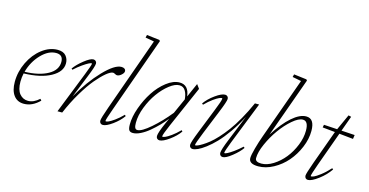

<svg xmlns="http://www.w3.org/2000/svg" viewBox="-76 -1075 2761 1437"><g transform="rotate(15 1305.0 -356.0)"><path d="M157.2 11.2Q106.4 11.2 78.4 -26.4Q50.3 -64 50.3 -130.4Q50.3 -209.5 85.7 -282.7Q121.1 -356 179 -400.4Q236.8 -444.8 299.8 -444.8Q343.3 -444.8 364 -420.7Q384.8 -396.5 384.8 -362.3Q384.8 -296.9 306.9 -254.2Q229 -211.4 98.1 -208Q90.8 -175.8 90.8 -142.6Q90.8 -79.6 116.7 -48.8Q142.6 -18.1 182.1 -18.1Q226.1 -18.1 268.6 -57.1L278.8 -45.4Q222.2 11.2 157.2 11.2ZM294.4 -418.9Q234.9 -418.9 179.4 -361.1Q124 -303.2 101.6 -221.7Q213.4 -225.1 281 -262.7Q348.6 -300.3 348.6 -363.8Q348.6 -418.9 294.4 -418.9Z M416 0 543 -321.8Q573.2 -398.4 573.2 -409.7Q573.2 -413.1 568.8 -413.1Q563 -413.1 547.4 -405.3Q531.7 -397.5 502.7 -377.2Q473.6 -356.9 443.4 -329.1L435.1 -336.4Q460 -371.6 506.1 -408.2Q552.2 -444.8 575.7 -444.8Q587.4 -444.8 594.7 -437.5Q602.1 -430.2 602.1 -418.9Q602.1 -397 565.9 -308.6L496.6 -136.7Q570.3 -266.6 655.5 -355.7Q740.7 -444.8 793 -444.8Q808.6 -444.8 817.6 -438.2Q826.7 -431.6 826.7 -419.4Q826.7 -405.8 809.3 -390.6Q792 -375.5 776.4 -375.5Q769.5 -375.5 760.3 -380.9Q750 -386.7 743.7 -386.7Q725.1 -386.7 692.1 -359.6Q659.2 -332.5 619.4 -285.2Q579.6 -237.8 534.4 -162.1Q489.3 -86.4 452.6 0Z M769.5 11.2Q758.3 11.2 751 3.9Q743.7 -3.4 743.7 -15.6Q743.7 -33.7 776.4 -125.5L978 -691.4L910.2 -703.6L915.5 -725.1L1015.1 -712.9L1020.5 -705.1L811 -118.2Q781.7 -36.6 781.7 -24.4Q781.7 -20.5 786.1 -20.5Q793 -20.5 806.6 -26.1Q820.3 -31.7 849.6 -52.5Q878.9 -73.2 910.6 -105.5L918.5 -96.7Q890.6 -57.1 843.5 -22.9Q796.4 11.2 769.5 11.2Z M1002.4 11.2Q981.9 11.2 973.1 -0.7Q964.4 -12.7 964.4 -45.4Q964.4 -104 989.5 -174.8Q1014.6 -245.6 1053.2 -304.9Q1091.8 -364.3 1143.8 -404.5Q1195.8 -444.8 1244.6 -444.8Q1314.5 -444.8 1324.7 -358.4L1373 -467.3L1396 -436L1256.3 -116.7Q1221.7 -37.1 1221.7 -22.9Q1221.7 -19 1225.1 -19Q1232.4 -19 1246.3 -24.7Q1260.3 -30.3 1289.6 -51Q1318.8 -71.8 1350.6 -104L1358.4 -95.2Q1331.1 -56.2 1283.4 -21.7Q1235.8 12.7 1209 12.7Q1197.8 12.7 1190.4 5.4Q1183.1 -2 1183.1 -14.2Q1183.1 -40 1220.7 -124L1237.8 -162.1Q1214.8 -132.8 1187.3 -104.5Q1159.7 -76.2 1127.4 -49.1Q1095.2 -22 1062 -5.4Q1028.8 11.2 1002.4 11.2ZM1004.9 -69.3Q1004.9 -43.5 1010.5 -31.2Q1016.1 -19 1029.8 -19Q1062.5 -19 1130.4 -77.9Q1198.2 -136.7 1260.7 -214.4L1313.5 -332.5Q1310.1 -373.5 1294.2 -398.9Q1278.3 -424.3 1248 -424.3Q1213.9 -424.3 1170.9 -390.6Q1127.9 -356.9 1091.6 -306.4Q1055.2 -255.9 1030 -190.9Q1004.9 -126 1004.9 -69.3Z M1465.3 11.2Q1454.1 11.2 1447 3.9Q1439.9 -3.4 1439.9 -14.6Q1439.9 -35.2 1475.6 -124.5L1551.3 -315.4Q1583 -394.5 1583 -409.2Q1583 -414.1 1579.6 -414.1Q1572.8 -414.1 1558.6 -408.2Q1544.4 -402.3 1515.6 -381.8Q1486.8 -361.3 1455.1 -329.1L1446.3 -336.9Q1474.1 -376.5 1521.5 -410.6Q1568.8 -444.8 1596.7 -444.8Q1607.9 -444.8 1615.2 -437.5Q1622.6 -430.2 1622.6 -418.9Q1622.6 -398.9 1585.4 -308.1L1511.2 -125Q1475.6 -36.6 1475.6 -23.9Q1475.6 -20.5 1479.5 -20.5Q1485.4 -20.5 1498 -25.6Q1510.7 -30.8 1532.5 -44.2Q1554.2 -57.6 1579.3 -77.6Q1604.5 -97.7 1635.5 -131.3Q1666.5 -165 1697.5 -206.8Q1728.5 -248.5 1762.9 -309.1Q1797.4 -369.6 1828.1 -439.5H1860.8L1731.4 -111.8Q1702.1 -36.6 1702.1 -24.4Q1702.1 -20.5 1705.6 -20.5Q1711.9 -20.5 1727.5 -28.3Q1743.2 -36.1 1771.7 -56.4Q1800.3 -76.7 1831.1 -105L1839.4 -97.2Q1815.4 -62.5 1769 -25.6Q1722.7 11.2 1698.7 11.2Q1687.5 11.2 1680.4 3.9Q1673.3 -3.4 1673.3 -14.6Q1673.3 -39.1 1708.5 -125L1789.6 -325.2Q1753.4 -254.4 1711.7 -195.3Q1669.9 -136.2 1634 -99.1Q1598.1 -62 1563.7 -36.1Q1529.3 -10.3 1505.1 0.5Q1481 11.2 1465.3 11.2Z M1972.7 9.3Q1900.4 9.3 1900.4 -35.6Q1900.4 -58.1 1915.5 -113.3Q1930.7 -168.5 1947.8 -215.3L2118.2 -690.4L2049.8 -703.6L2055.2 -725.1L2153.8 -712.9L2160.2 -705.1L1994.1 -242.7Q2056.6 -340.8 2116.2 -392.8Q2175.8 -444.8 2225.6 -444.8Q2290 -444.8 2290 -349.6Q2290 -286.1 2262.7 -220.9Q2235.4 -155.8 2191.9 -105.2Q2148.4 -54.7 2089.8 -22.7Q2031.2 9.3 1972.7 9.3ZM1990.2 -16.6Q2034.2 -16.6 2081.5 -46.4Q2128.9 -76.2 2165.8 -122.1Q2202.6 -168 2226.3 -226.8Q2250 -285.6 2250 -340.8Q2250 -415 2207 -415Q2174.3 -415 2127.7 -375Q2081.1 -335 2040.5 -278.6Q2000 -222.2 1971.2 -157.2Q1942.4 -92.3 1942.4 -46.4Q1942.4 -16.6 1990.2 -16.6Z M2358.9 11.2Q2347.7 11.2 2340.6 3.9Q2333.5 -3.4 2333.5 -15.6Q2333.5 -31.7 2367.2 -125.5L2461.9 -387.2L2364.7 -397L2368.7 -418.5L2472.7 -412.1L2528.3 -534.2L2549.8 -528.8L2506.8 -410.2L2610.4 -403.8L2606 -372.6L2497.6 -383.8L2401.9 -119.1Q2372.1 -36.1 2372.1 -23.9Q2372.1 -20.5 2375.5 -20.5Q2383.3 -20.5 2397.9 -26.6Q2412.6 -32.7 2444.8 -57.1Q2477.1 -81.5 2512.7 -120.6L2521.5 -113.3Q2489.7 -65.9 2438.5 -27.3Q2387.2 11.2 2358.9 11.2Z"/></g></svg>

Font: Elstob ExtraLight
Style: Italic
Weight: 200
Italic angle: -20°
Designer: Peter S. Baker
Version: Version 1.015